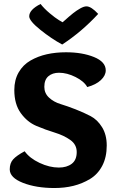

<svg xmlns="http://www.w3.org/2000/svg" viewBox="-20 -936 587 966"><path d="M419 -498Q403 -527 360 -548.5Q317 -570 277 -570Q244 -570 223.5 -552.5Q203 -535 203 -499Q203 -467 226.5 -445Q250 -423 284.5 -412.5Q319 -402 360 -386Q401 -370 435.5 -352Q470 -334 493.5 -296Q517 -258 517 -204Q517 -145 494.5 -102Q472 -59 433 -35.5Q394 -12 349.5 -1Q305 10 254 10Q162 10 95.5 -16Q29 -42 29 -84Q29 -115 46 -134Q63 -153 104 -175Q129 -140 179 -116.5Q229 -93 276 -93Q316 -93 341 -112Q366 -131 366 -171Q366 -209 333.5 -232Q301 -255 255 -269Q209 -283 163 -302.5Q117 -322 84.5 -367Q52 -412 52 -483Q52 -534 74 -572Q96 -610 133.5 -631.5Q171 -653 215.5 -663Q260 -673 312 -673Q394 -673 453 -649Q512 -625 512 -582Q512 -556 487.5 -533Q463 -510 419 -498ZM293 -712Q239 -741 183 -786Q127 -831 127 -854Q127 -887 184 -916Q203 -892 230.5 -869Q258 -846 276 -835L295 -824Q332 -857 348.5 -870Q365 -883 383.5 -893.5Q402 -904 415 -904Q439 -904 474 -866Q392 -777 293 -712Z"/></svg>

Font: Overlock Black
Style: Regular
Weight: 900
Designer: Dario Muhafara
Foundry: Dario Manuel Muhafara
Version: Version 1.002